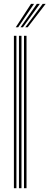

<svg xmlns="http://www.w3.org/2000/svg" viewBox="-20 -988 260 1008"><path d="M106 0V-800H119.2V0ZM53 0V-800H66.2V0ZM79.5 0V-800H92.8V0ZM62.8 -845 143 -967.8H158.8L75.5 -845ZM112.8 -845 204.2 -967.8H219.8L125.5 -845ZM87.8 -845 173.5 -967.8H189.2L100.5 -845Z"/></svg>

Font: Big Shoulders Inline Display
Style: Regular
Weight: 400
Designer: Patric King
Foundry: XO Type Co
Version: Version 1.000